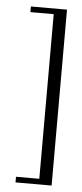

<svg xmlns="http://www.w3.org/2000/svg" viewBox="-51 -660 319 747"><g transform="rotate(5 108.5 -286.5)"><path d="M39 35H130V-608H39V-630H180V57H39Z"/></g></svg>

Font: Smooch Sans Thin
Style: Regular
Weight: 400
Version: Version 1.010